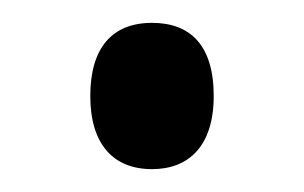

<svg xmlns="http://www.w3.org/2000/svg" viewBox="-20 -139 266 168"><path d="M59 -55C59 -13 79 9 113 9C145 9 167 -11 167 -55C167 -100 146 -119 113 -119C78 -119 59 -97 59 -55Z"/></svg>

Font: Noto Sans Ethiopic ExtCond
Style: Regular
Weight: 400
Width: 2
Designer: Monotype Design Team
Foundry: Monotype Imaging Inc.
Version: Version 2.102